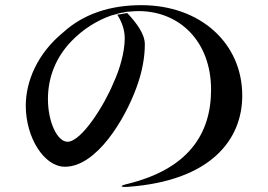

<svg xmlns="http://www.w3.org/2000/svg" viewBox="-20 -720 1040 745"><path d="M454 -666 471 -669C473 -669 472 -671 476 -667C509 -631 542 -589 542 -548C542 -499 532 -440 509 -379C465 -258 355 -73 232 -73C151 -73 80 -186 80 -310C80 -403 124 -512 226 -595C303 -665 406 -700 528 -700C758 -700 920 -552 920 -349C920 -177 797 -18 476 5C460 6 453 5 452 3C451 0 460 -3 477 -7C707 -64 799 -197 799 -372C799 -558 678 -677 517 -677C505 -677 495 -676 483 -675C478 -675 472 -675 461 -672C453 -671 443 -669 433 -666L435 -663L434 -665C434 -666 426 -664 412 -660C357 -641 302 -607 257 -560C199 -500 166 -423 166 -336C166 -247 202 -170 242 -170C297 -170 387 -316 420 -398C445 -451 464 -519 464 -571C464 -608 450 -640 435 -663H436C436 -663 444 -664 454 -666Z"/></svg>

Font: 寒蝉锦书宋Pro Soft
Style: Regular
Weight: 700
Designer: 寒蝉锦书宋{Warren} 思源宋体{Ryoko NISHIZUKA 西塚涼子 (kana & ideographs); Frank Grießhammer (Latin, Greek & Cyrillic); Wenlong ZHANG 
Foundry: Adobe & ChillType
Version: Version 2.000;Glyphs 3.1.1 (3135)